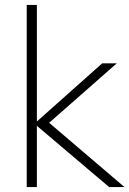

<svg xmlns="http://www.w3.org/2000/svg" viewBox="-20 -756 523 776"><path d="M421 0 119 -256 393 -500H452L155 -239L156 -279L483 0ZM88 0V-736H129V0Z"/></svg>

Font: Muli ExtraLight
Style: Regular
Weight: 250
Designer: Vernon Adams
Foundry: Vernon Adams
Version: Version 2.100; ttfautohint (v1.8.1.43-b0c9)